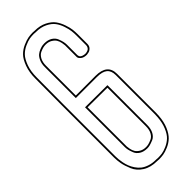

<svg xmlns="http://www.w3.org/2000/svg" viewBox="-315 -830 1061 1061"><g transform="rotate(-45 215.0 -300.0)"><path d="M292 -287 138 -288V9Q138 13 138 18.5Q138 24 141 39Q144 54 151 65.5Q158 77 173.5 86.5Q189 96 211 96H212Q220 96 229.5 94Q239 92 255.5 85Q272 78 282 59.5Q292 41 292 13ZM292 -536V-550V-609Q292 -613 292 -618.5Q292 -624 289 -639.5Q286 -655 279 -666.5Q272 -678 256.5 -687.5Q241 -697 219 -697H218Q210 -697 200.5 -695Q191 -693 175 -686Q159 -679 148.5 -660Q138 -641 138 -613V-397V-380H266H288H290H292Q384 -380 384 -304V-301V3Q384 6 383.5 12.5Q383 19 383 22H384V23H383Q380 68 365.5 101Q351 134 332.5 151.5Q314 169 289.5 179.5Q265 190 248 192.5Q231 195 215 195L200 194Q150 194 116 172.5Q82 151 68 117.5Q54 84 49.5 59.5Q45 35 45 12V1V-392V-393L46 -603Q46 -653 60 -690.5Q74 -728 92.5 -747Q111 -766 137 -777.5Q163 -789 180.5 -792Q198 -795 215 -795L230 -794Q271 -794 301.5 -778.5Q332 -763 347 -742.5Q362 -722 371.5 -694.5Q381 -667 383 -648.5Q385 -630 385 -613V-601V-537Q385 -519 374 -509Q363 -499 352 -498L341 -496Q318 -496 305.5 -506Q293 -516 292 -526ZM302 -297V13Q302 44 290.5 65Q279 86 260.5 93.5Q242 101 231.5 103.5Q221 106 212 106H211Q184 106 165.5 94.5Q147 83 140 65Q133 47 130.5 35.5Q128 24 128 13Q128 10 128 9V-298ZM302 -536V-535Q302 -533 302 -531.5Q302 -530 303.5 -524.5Q305 -519 309 -515.5Q313 -512 321 -509Q329 -506 341 -506Q343 -506 345.5 -506.5Q348 -507 353.5 -508.5Q359 -510 363.5 -513Q368 -516 371.5 -522.5Q375 -529 375 -537V-613Q375 -630 373 -647.5Q371 -665 362.5 -691Q354 -717 339.5 -736.5Q325 -756 296.5 -770Q268 -784 230 -784H229H228Q223 -785 215 -785Q198 -785 182 -782.5Q166 -780 141.5 -769Q117 -758 99.5 -740Q82 -722 69 -686.5Q56 -651 56 -603L55 -393V-392V12Q55 23 56 35Q57 47 60.5 64.5Q64 82 70 97.5Q76 113 87 129.5Q98 146 112.5 157.5Q127 169 149.5 176.5Q172 184 200 184H201H202Q207 185 215 185Q231 185 246.5 183Q262 181 285 171Q308 161 325.5 145Q343 129 356.5 97Q370 65 373 23V22Q373 18 373.5 11.5Q374 5 374 3V-304Q374 -338 354.5 -354Q335 -370 292 -370H128V-613Q128 -638 136.5 -657Q145 -676 156 -685Q167 -694 181.5 -699.5Q196 -705 204 -706Q212 -707 218 -707H219Q246 -707 264.5 -695.5Q283 -684 290 -666Q297 -648 299.5 -636Q302 -624 302 -613Q302 -610 302 -609Z"/></g></svg>

Font: Soda Fountain
Style: Outline
Weight: 400
Version: Version 1.0